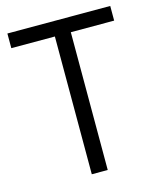

<svg xmlns="http://www.w3.org/2000/svg" viewBox="-106 -765 692 840"><g transform="rotate(-15 240.5 -345.0)"><path d="M473.6 -624H277.3V0H205.1V-624H7.8V-690.4H473.6Z"/></g></svg>

Font: DINish
Style: Regular
Weight: 400
Designer: Bert Driehuis
Foundry: Playbeing
Version: Version 3.008; git-95204e4c-release